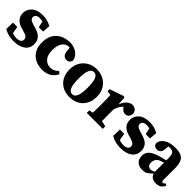

<svg xmlns="http://www.w3.org/2000/svg" viewBox="224 -1500 2516 2516"><g transform="rotate(45 1482.0 -242.0)"><path d="M204 15Q109 15 30 -31L33 -153H113L130 -54Q148 -47 166.5 -43.5Q185 -40 205 -40Q248 -40 271 -54.5Q294 -69 294 -99Q294 -122 277 -139Q260 -156 210 -170L156 -186Q98 -203 66.5 -241Q35 -279 35 -335Q35 -404 89 -451.5Q143 -499 244 -499Q288 -499 325.5 -488.5Q363 -478 402 -458L395 -349H315L295 -435Q274 -443 240 -443Q206 -443 185.5 -428.5Q165 -414 165 -387Q165 -367 181 -351.5Q197 -336 249 -320L297 -306Q368 -285 399 -246Q430 -207 430 -151Q430 -72 370 -28.5Q310 15 204 15Z M739 15Q662 15 604.5 -15.5Q547 -46 515.5 -102.5Q484 -159 484 -238Q484 -322 517.5 -380Q551 -438 610.5 -468.5Q670 -499 746 -499Q800 -499 842.5 -479Q885 -459 911 -426Q937 -393 941 -353Q925 -301 873 -301Q844 -301 822 -322Q800 -343 796 -396L790 -446Q786 -447 781 -447Q776 -447 771 -447Q743 -447 715 -428Q687 -409 669 -368.5Q651 -328 651 -263Q651 -171 692 -125.5Q733 -80 792 -80Q826 -80 854.5 -92.5Q883 -105 908 -133L942 -105Q913 -47 863 -16Q813 15 739 15Z M1243 15Q1166 15 1109 -17.5Q1052 -50 1021 -108.5Q990 -167 990 -243Q990 -320 1023.5 -377.5Q1057 -435 1114.5 -467Q1172 -499 1243 -499Q1315 -499 1372.5 -467.5Q1430 -436 1464 -379Q1498 -322 1498 -243Q1498 -166 1466.5 -107.5Q1435 -49 1378 -17Q1321 15 1243 15ZM1243 -37Q1286 -37 1307 -86Q1328 -135 1328 -241Q1328 -348 1307 -397Q1286 -446 1243 -446Q1201 -446 1180 -397Q1159 -348 1159 -241Q1159 -135 1180 -86Q1201 -37 1243 -37Z M1553 0V-47L1608 -58Q1609 -95 1609 -137Q1609 -179 1609 -210V-269Q1609 -297 1608.5 -315Q1608 -333 1607.5 -348.5Q1607 -364 1606 -384L1545 -393V-432L1742 -499L1760 -488L1769 -370Q1790 -434 1828 -466.5Q1866 -499 1903 -499Q1936 -499 1960 -480.5Q1984 -462 1990 -425Q1989 -386 1969 -364.5Q1949 -343 1919 -343Q1877 -343 1842 -390L1836 -398Q1814 -377 1795.5 -345Q1777 -313 1769 -278V-210Q1769 -179 1769 -139Q1769 -99 1770 -64L1849 -47V0Z M2185 15Q2090 15 2011 -31L2014 -153H2094L2111 -54Q2129 -47 2147.5 -43.5Q2166 -40 2186 -40Q2229 -40 2252 -54.5Q2275 -69 2275 -99Q2275 -122 2258 -139Q2241 -156 2191 -170L2137 -186Q2079 -203 2047.5 -241Q2016 -279 2016 -335Q2016 -404 2070 -451.5Q2124 -499 2225 -499Q2269 -499 2306.5 -488.5Q2344 -478 2383 -458L2376 -349H2296L2276 -435Q2255 -443 2221 -443Q2187 -443 2166.5 -428.5Q2146 -414 2146 -387Q2146 -367 2162 -351.5Q2178 -336 2230 -320L2278 -306Q2349 -285 2380 -246Q2411 -207 2411 -151Q2411 -72 2351 -28.5Q2291 15 2185 15Z M2844 14Q2800 14 2773 -5Q2746 -24 2735 -58Q2702 -24 2672.5 -4.5Q2643 15 2591 15Q2533 15 2496.5 -18Q2460 -51 2460 -113Q2460 -149 2476 -178.5Q2492 -208 2534 -232.5Q2576 -257 2653 -278Q2673 -283 2692 -288Q2711 -293 2730 -298V-332Q2730 -399 2713 -423Q2696 -447 2648 -447Q2641 -447 2635 -447Q2629 -447 2621 -446L2616 -402Q2615 -353 2593.5 -331Q2572 -309 2543 -309Q2488 -309 2476 -359Q2480 -421 2539 -460Q2598 -499 2705 -499Q2802 -499 2843 -455Q2884 -411 2884 -310V-86Q2884 -57 2907 -57Q2915 -57 2922 -61.5Q2929 -66 2937 -79L2964 -61Q2946 -21 2917.5 -3.5Q2889 14 2844 14ZM2608 -134Q2608 -99 2625.5 -82.5Q2643 -66 2668 -66Q2683 -66 2697 -70.5Q2711 -75 2730 -87V-254Q2720 -251 2710.5 -248Q2701 -245 2692 -242Q2646 -228 2627 -200Q2608 -172 2608 -134Z"/></g></svg>

Font: Source Serif 4
Style: Bold
Weight: 700
Designer: Frank Grießhammer
Foundry: Adobe
Version: Version 4.005;hotconv 1.1.0;makeotfexe 2.6.0